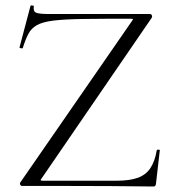

<svg xmlns="http://www.w3.org/2000/svg" viewBox="-20 -676 633 698"><path d="M54 -13 460 -600Q464 -605 463 -606.5Q462 -608 455 -608Q349 -608 281 -607Q213 -606 173.5 -601Q134 -596 114 -584.5Q94 -573 83.5 -553.5Q73 -534 63 -502Q62 -499 56 -500.5Q50 -502 51 -504L91 -655Q92 -657 98 -656Q104 -655 103 -653Q100 -635 111 -630Q122 -625 160 -625Q220 -625 307 -625Q394 -625 525 -625Q530 -625 532 -620.5Q534 -616 532 -612L131 -27Q127 -22 128 -20.5Q129 -19 136 -19Q224 -19 292.5 -19Q361 -19 404 -19Q451 -19 480.5 -29.5Q510 -40 526.5 -64.5Q543 -89 550 -130Q551 -132 556 -132Q561 -132 561 -130L547 -8Q547 -5 545 -1.5Q543 2 538 2Q464 1 381.5 0.5Q299 0 216.5 0Q134 0 60 0Q56 0 53.5 -4.5Q51 -9 54 -13Z"/></svg>

Font: Cormorant Light Light
Style: Regular
Weight: 300
Version: Version 4.000